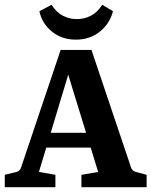

<svg xmlns="http://www.w3.org/2000/svg" viewBox="-26 -784 634 804"><path d="M150 -228H378L399 -166H133ZM523 -82Q527 -69 543 -64L588 -52V0H315V-52L385 -64L244 -522H275L137 -64L206 -52V0H-6V-52L43 -64Q58 -68 62 -82L228 -575H357ZM292 -618Q232 -618 190.5 -652.5Q149 -687 139 -737L190 -764Q210 -732 237.5 -718Q265 -704 296 -704Q327 -704 354.5 -718Q382 -732 402 -764L447 -737Q434 -685 392 -651.5Q350 -618 292 -618Z"/></svg>

Font: Yrsa
Style: Bold
Weight: 700
Version: Version 2.004